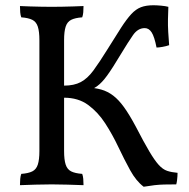

<svg xmlns="http://www.w3.org/2000/svg" viewBox="-20 -702 718 731"><path d="M527 9Q498 -13 475.5 -54Q453 -95 430.5 -142.5Q408 -190 380.5 -232.5Q353 -275 315.5 -302.5Q278 -330 224 -330V-376Q262 -376 287.5 -389.5Q313 -403 335.5 -433.5Q358 -464 389 -514Q420 -564 441 -596.5Q462 -629 479.5 -648Q497 -667 516.5 -674.5Q536 -682 564 -682Q576 -682 593 -680.5Q610 -679 621 -676Q620 -653 619.5 -629Q619 -605 620.5 -580Q622 -555 624 -530Q613 -526 598.5 -523.5Q584 -521 576 -521Q568 -562 557.5 -578.5Q547 -595 531 -595Q505 -595 486.5 -568.5Q468 -542 439 -494Q408 -442 388 -414.5Q368 -387 350.5 -374.5Q333 -362 312 -354L309 -369Q341 -368 365.5 -361Q390 -354 411 -338Q432 -322 452.5 -293.5Q473 -265 497 -220Q528 -160 548.5 -125.5Q569 -91 584.5 -74Q600 -57 616.5 -51.5Q633 -46 656 -44Q656 -38 655.5 -30.5Q655 -23 654 -15Q653 -7 651 0Q624 0 605 0.5Q586 1 568.5 3Q551 5 527 9ZM56 3Q56 -10 57 -21Q58 -32 61 -40Q88 -42 103 -49.5Q118 -57 124 -75.5Q130 -94 130 -127V-549Q130 -582 124 -600.5Q118 -619 103 -626.5Q88 -634 61 -636Q58 -644 57 -655Q56 -666 56 -679Q74 -678 94 -677.5Q114 -677 135 -676.5Q156 -676 177 -676Q198 -676 218.5 -676.5Q239 -677 258.5 -677.5Q278 -678 298 -679Q298 -666 297 -655Q296 -644 293 -636Q266 -634 251 -626.5Q236 -619 230 -600.5Q224 -582 224 -549V-127Q224 -94 230 -75.5Q236 -57 251 -49.5Q266 -42 293 -40Q296 -32 297 -21Q298 -10 298 3Q268 2 237 1Q206 0 177 0Q148 0 115 1Q82 2 56 3Z"/></svg>

Font: Vollkorn
Style: Regular
Weight: 400
Designer: Friedrich Althausen
Foundry: Friedrich Althausen
Version: Version 4.104